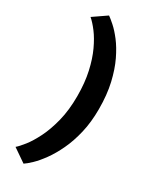

<svg xmlns="http://www.w3.org/2000/svg" viewBox="-259 -934 941 1166"><g transform="rotate(30 212.0 -350.5)"><path d="M133 -870Q149 -859 177.2 -834Q205.5 -809 237.5 -767.5Q269.5 -726 298.2 -666.2Q327 -606.5 345.5 -527Q364 -447.5 364 -346Q364 -255 346.2 -179.8Q328.5 -104.5 300.2 -44.8Q272 15 240.2 58.8Q208.5 102.5 179.8 130Q151 157.5 133 169L40 105Q58 90 86.5 54Q115 18 143.5 -39Q172 -96 191.5 -173.5Q211 -251 211 -349Q211 -443 194.2 -518Q177.5 -593 151.2 -649.5Q125 -706 95.5 -745Q66 -784 40 -806Z"/></g></svg>

Font: Merriweather Sans Black
Style: Regular
Weight: 900
Designer: Eben Sorkin
Foundry: Eben Sorkin
Version: Version 1.008; ttfautohint (v1.7.19-72a1) -l 8 -r 50 -G 200 